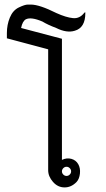

<svg xmlns="http://www.w3.org/2000/svg" viewBox="-20 -817 460 837"><path d="M284 -84Q278 -90 270 -90Q262 -90 256 -84Q250 -78 250 -70Q250 -62 256 -56Q262 -50 270 -50Q278 -50 284 -56Q290 -62 290 -70Q290 -78 284 -84ZM10 -673Q10 -709 23 -740.5Q36 -772 62 -784.5Q88 -797 101 -797H115Q152 -797 226 -760Q268 -741 298 -738Q328 -735 348 -762Q349 -763 351 -763Q353 -763 352 -760Q352 -696 306 -683Q271 -672 225 -695Q188 -709 165 -723Q116 -744 93 -733Q78 -725 72 -695L250 -648V-120Q271 -130 291 -124.5Q311 -119 321 -101.5Q331 -84 328.5 -60.5Q326 -37 314 -24Q291 0 261.5 0Q232 0 211 -24Q190 -48 190 -75V-602L10 -650Z"/></svg>

Font: SOV_Station
Style: Book
Weight: 400
Version: Version 1.00